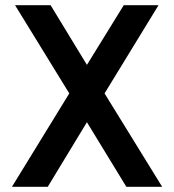

<svg xmlns="http://www.w3.org/2000/svg" viewBox="-20 -720 669 740"><path d="M315 -470 175 -700H38L247 -360L26 0H164L315 -249L467 0H605L383 -360L591 -700H457Z"/></svg>

Font: Advent Pro
Style: Bold
Weight: 700
Designer: VivaRado, Andreas Kalpakidis
Foundry: VivaRado, Andreas Kalpakidis
Version: Version 3.000